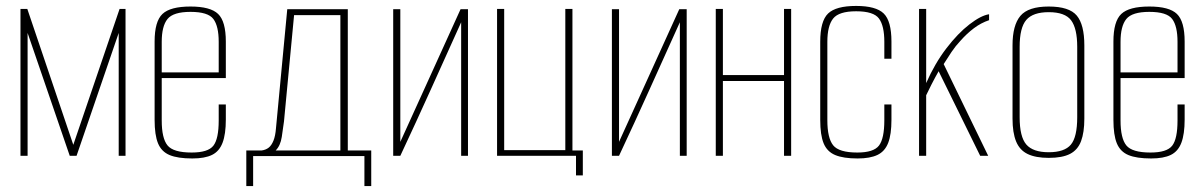

<svg xmlns="http://www.w3.org/2000/svg" viewBox="-20 -525 4056 647"><path d="M49 0V-495H72L227 -37L383 -495H403V0H380V-414L238 0H215L73 -414V0Z M628 9Q579 9 551.5 -2.5Q524 -14 512.5 -42Q501 -70 501 -121V-385Q501 -453 527.5 -478Q554 -503 622 -503Q689 -503 715 -478Q741 -453 741 -385V-262H525V-119Q525 -59 544.5 -35Q564 -11 626 -11Q681 -11 699 -34Q717 -57 717 -119V-173H741V-122Q741 -73 730 -44Q719 -15 694.5 -3Q670 9 628 9ZM525 -281H717V-384Q717 -437 699 -461Q681 -485 622 -485Q564 -485 544.5 -461Q525 -437 525 -384Z M810 102V-18H862Q876 -20 885.5 -27.5Q895 -35 901.5 -51Q908 -67 910 -93L948 -494H1152V-18H1231V102H1208V1H833V102ZM909 -18H1127V-474H971L937 -116Q934 -93 929.5 -63.5Q925 -34 909 -18Z M1305 0V-494H1329V-47L1532 -494H1557V0H1534V-450Q1483 -337 1432.5 -225Q1382 -113 1329 0Z M1921 66V0H1655V-495H1679V-19H1885V-495H1909V-18H1944V66Z M2042 0V-494H2066V-47L2269 -494H2294V0H2271V-450Q2220 -337 2169.5 -225Q2119 -113 2066 0Z M2392 0V-495H2416V-272H2622V-495H2646V0H2622V-252H2416V0Z M2870 9Q2822 9 2794.5 -2.5Q2767 -14 2755.5 -42Q2744 -70 2744 -121V-384Q2744 -454 2770.5 -479.5Q2797 -505 2865 -505Q2932 -505 2958 -479.5Q2984 -454 2984 -385V-327H2960V-384Q2960 -438 2942 -462.5Q2924 -487 2865 -487Q2807 -487 2787.5 -462.5Q2768 -438 2768 -384V-120Q2768 -60 2787.5 -35.5Q2807 -11 2869 -11Q2924 -11 2942 -34.5Q2960 -58 2960 -120V-173H2984V-121Q2984 -72 2973 -43.5Q2962 -15 2937 -3Q2912 9 2870 9Z M3077 0V-495H3101V-245Q3130 -311 3169 -362Q3208 -413 3247 -443Q3286 -473 3313 -477V-457Q3286 -448 3262 -430Q3238 -412 3216 -387Q3200 -370 3186.5 -350Q3173 -330 3160 -309L3310 0H3283L3143 -285Q3131 -264 3118.5 -239.5Q3106 -215 3101 -204V0Z M3514 7Q3470 7 3443 -6Q3416 -19 3404 -48.5Q3392 -78 3392 -125V-372Q3392 -440 3418.5 -471.5Q3445 -503 3514 -503Q3583 -503 3608.5 -472.5Q3634 -442 3634 -372V-125Q3634 -79 3623 -49.5Q3612 -20 3586 -6.5Q3560 7 3514 7ZM3514 -12Q3567 -12 3588.5 -37.5Q3610 -63 3610 -130V-367Q3610 -429 3589.5 -456.5Q3569 -484 3514 -484Q3461 -484 3438.5 -458Q3416 -432 3416 -367V-130Q3416 -64 3438.5 -38Q3461 -12 3514 -12Z M3859 9Q3810 9 3782.5 -2.5Q3755 -14 3743.5 -42Q3732 -70 3732 -121V-385Q3732 -453 3758.5 -478Q3785 -503 3853 -503Q3920 -503 3946 -478Q3972 -453 3972 -385V-262H3756V-119Q3756 -59 3775.5 -35Q3795 -11 3857 -11Q3912 -11 3930 -34Q3948 -57 3948 -119V-173H3972V-122Q3972 -73 3961 -44Q3950 -15 3925.5 -3Q3901 9 3859 9ZM3756 -281H3948V-384Q3948 -437 3930 -461Q3912 -485 3853 -485Q3795 -485 3775.5 -461Q3756 -437 3756 -384Z"/></svg>

Font: Alumni Sans Thin
Style: Regular
Weight: 100
Designer: Robert E. Leuschke
Foundry: Robert E. Leuschke
Version: Version 1.018